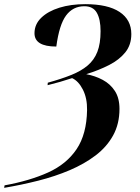

<svg xmlns="http://www.w3.org/2000/svg" viewBox="-47 -744 672 924"><path d="M-25 148Q96 126 184.5 86Q273 46 321.5 -26Q370 -98 372 -214Q373 -271 352 -312.5Q331 -354 300 -368Q273 -359 242 -350Q211 -341 182 -334L183 -346Q248 -364 295.5 -383Q343 -402 374.5 -428.5Q406 -455 421.5 -494.5Q437 -534 437 -594Q437 -651 419 -682.5Q401 -714 359 -714Q304 -714 271 -669.5Q238 -625 224 -520Q119 -520 119 -584Q119 -627 151.5 -658.5Q184 -690 239 -707Q294 -724 363 -724Q472 -724 528.5 -686.5Q585 -649 585 -580Q585 -528 556 -492Q527 -456 478 -431Q429 -406 368 -387Q411 -379 447.5 -359.5Q484 -340 506 -306Q528 -272 528 -220Q528 -148 497.5 -92.5Q467 -37 413 4Q359 45 288.5 75Q218 105 137 125.5Q56 146 -27 160Z"/></svg>

Font: Noto Serif Display SemiCondensed
Style: Bold Italic
Weight: 700
Width: 4
Italic angle: -12°
Designer: Monotype Design Team
Foundry: Monotype Imaging Inc.
Version: Version 2.009